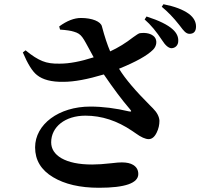

<svg xmlns="http://www.w3.org/2000/svg" viewBox="-20 -845 947 908"><path d="M448 43C572 43 634 21 634 -22C634 -41 626 -55 610 -65C597 -73 579 -77 556 -77C546 -77 529 -76 506 -73C471 -69 441 -67 416 -67C353 -67 305 -77 270 -97C238 -116 222 -141 222 -172C222 -245 288 -298 384 -298C461 -298 534 -274 605 -226C609 -223 614 -220 621 -215C647 -196 668 -187 683 -187C698 -187 711 -197 721 -218C730 -236 734 -255 734 -274C733 -293 723 -313 703 -333C700 -336 696 -340 691 -345C622 -414 572 -472 543 -520C622 -552 676 -582 704 -610C721 -627 725 -654 710 -671C695 -686 672 -692 641 -688C636 -687 625 -680 610 -669C574 -641 538 -619 501 -602C488 -632 475 -671 462 -720C457 -743 416 -760 363 -760C331 -760 297 -747 260 -720L264 -705C293 -703 315 -700 330 -695C367 -684 371 -669 410 -598C416 -587 420 -579 423 -574C361 -554 308 -544 263 -544C230 -543 203 -547 181 -556C158 -565 131 -582 101 -607L88 -597C111 -543 133 -507 155 -490C182 -468 224 -457 280 -458C331 -458 394 -470 471 -493C516 -427 557 -372 595 -328C603 -319 602 -316 591 -318C528 -333 466 -341 407 -341C258 -341 146 -257 146 -148C146 -88 174 -41 231 -7C286 26 358 43 448 43ZM790 -617C809 -617 823 -631 823 -651C824 -670 816 -689 797 -706C773 -728 732 -748 673 -767L664 -753C693 -728 720 -695 747 -654C762 -630 777 -618 790 -617ZM876 -685C897 -685 907 -697 907 -720C907 -742 896 -762 874 -779C845 -800 805 -815 753 -825L745 -813C774 -789 801 -761 826 -729C828 -727 829 -725 830 -724C840 -710 848 -701 853 -696C860 -689 868 -685 876 -685Z"/></svg>

Font: AllPunType Bold
Style: Regular
Weight: 700
Version: 1.0